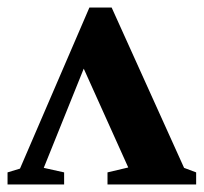

<svg xmlns="http://www.w3.org/2000/svg" viewBox="-20 -489 540 509"><path d="M217 -469H276L468 -44L500 -32V0H265V-32L320 -45L202 -307L96 -44L150 -32V0H0V-32L33 -42Z"/></svg>

Font: Libra Serif Modern
Style: Bold
Weight: 700
Designer: Stefan Peev, Context Ltd
Foundry: Ascender Corporation
Version: Version 1.000